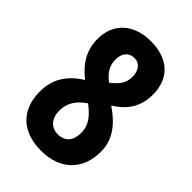

<svg xmlns="http://www.w3.org/2000/svg" viewBox="-219 -811 908 908"><g transform="rotate(45 235.0 -357.0)"><path d="M234 10C362 10 438 -67 438 -186C438 -261 402 -318 318 -376C387 -419 421 -473 421 -553C421 -659 353 -724 236 -724C121 -724 49 -658 49 -554C49 -481 81 -424 145 -374C69 -327 32 -266 32 -184C32 -64 105 10 234 10ZM234 -445C197 -473 178 -504 178 -544C178 -586 200 -613 237 -613C269 -613 293 -588 293 -544C293 -501 275 -477 234 -445ZM236 -101C190 -101 161 -133 161 -186C161 -236 185 -273 233 -306C296 -259 309 -222 309 -183C309 -132 283 -101 236 -101Z"/></g></svg>

Font: Noto Sans Oriya ExtCond Bold
Style: Bold
Weight: 700
Width: 2
Designer: Amélie Bonet and Sol Matas
Foundry: Google LLC
Version: Version 2.006